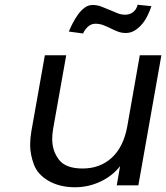

<svg xmlns="http://www.w3.org/2000/svg" viewBox="-20 -781 700 809"><path d="M660 -548 563 0H472L486 -81Q453 -39 402.5 -15.5Q352 8 296 8Q232 8 185.5 -18.5Q139 -45 123 -87.5Q107 -130 107 -171Q107 -197 112 -227L169 -548H259L204 -239Q200 -215 200 -195Q200 -145 228.5 -108Q257 -71 328 -71Q401 -71 450.5 -116Q500 -161 516 -247L569 -548ZM270 -648Q276 -663 286 -682.5Q296 -702 308.5 -719.5Q321 -737 336.5 -748.5Q352 -760 370 -760Q389 -760 406.5 -753.5Q424 -747 441 -739.5Q458 -732 474.5 -725.5Q491 -719 507 -719Q527 -719 541 -730Q555 -741 560 -761L618 -755Q612 -737 602.5 -717Q593 -697 579.5 -680.5Q566 -664 548.5 -653Q531 -642 510 -642Q492 -642 476.5 -648Q461 -654 446 -661.5Q431 -669 415.5 -675Q400 -681 382 -681Q364 -681 350.5 -668.5Q337 -656 330 -640Z"/></svg>

Font: Fz Poppins
Style: Italic
Weight: 400
Italic angle: -10°
Designer: Ninad Kale (Devanagari), Jonny Pinhorn (Latin)
Foundry: Indian Type Foundry
Version: Vit hóa bi Vntype.Com & FontZin.Com